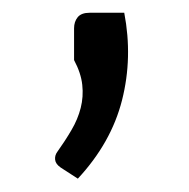

<svg xmlns="http://www.w3.org/2000/svg" viewBox="-20 -711 290 295"><path d="M170.9 -691.4Q184.1 -622.6 167.5 -557.1Q150.9 -491.7 99.6 -436.5L73.2 -453.6Q65.4 -459 64.7 -465.6Q64 -472.2 67.9 -477.5Q80.1 -494.6 89.8 -511.2Q99.6 -527.8 104 -545.2Q108.4 -562.5 106.4 -580.6Q104.5 -598.6 93.8 -618.7V-667.5Q93.8 -677.7 99.4 -684.6Q105 -691.4 117.7 -691.4Z"/></svg>

Font: Carlito
Style: Regular
Weight: 400
Designer: Lukasz Dziedzic
Foundry: tyPoland Lukasz Dziedzic
Version: Version 1.104